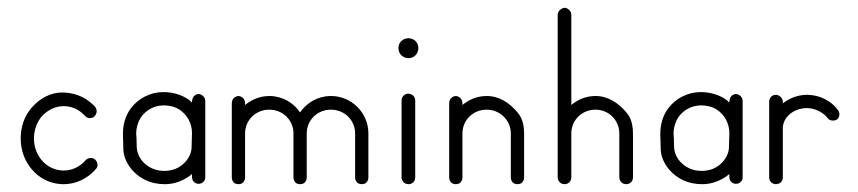

<svg xmlns="http://www.w3.org/2000/svg" viewBox="-20 -472 2199 492"><path d="M139 -235C111 -235 83 -221 62 -197C42 -175 33 -146 33 -117C33 -86 44 -55 68 -31C89 -10 116 0 143 0C173 0 203 -13 225 -38C228 -41 230 -45 230 -50C230 -52 229 -53 229 -55C227 -61 222 -66 216 -67C210 -68 203 -66 199 -61C184 -44 164 -35 143 -35C125 -35 106 -42 91 -57C75 -73 67 -95 67 -117C67 -138 74 -158 87 -174C103 -191 123 -200 143 -200C162 -200 180 -193 195 -178L198 -175C202 -170 209 -168 215 -170C221 -171 225 -176 227 -182C229 -188 227 -195 223 -199C222 -201 220 -202 219 -203C197 -225 168 -235 139 -235Z M398 -236C366 -236 334 -220 315 -194C301 -175 295 -152 295 -129C295 -117 296 -104 296 -92C296 -58 321 -26 352 -11C368 -3 386 0 403 0C428 0 453 -10 472 -26C472 -20 471 -12 476 -7C479 -3 484 -1 489 -1C494 -1 499 -3 503 -8C506 -11 506 -16 506 -21V-214C506 -223 497 -231 489 -231C487 -231 486 -231 484 -230C476 -228 472 -219 472 -211C472 -207 467 -214 466 -215C447 -229 423 -236 399 -236ZM398 -202C413 -202 428 -199 440 -191C460 -178 472 -155 472 -131C472 -120 471 -108 471 -96C471 -71 452 -48 429 -39C420 -36 411 -34 401 -34C397 -34 392 -35 388 -35C363 -39 341 -56 333 -80C330 -89 330 -100 330 -110C330 -123 329 -122 329 -128C329 -137 330 -145 333 -154C340 -178 362 -197 388 -201C391 -201 395 -202 398 -202Z M670 -226C647 -226 625 -217 608 -203V-207C608 -214 605 -220 600 -223C597 -225 594 -226 591 -226C588 -226 585 -225 582 -223C577 -220 574 -214 574 -207V-150V-130V-17C574 -11 577 -5 582 -2C585 -1 588 0 591 0C594 0 597 -1 600 -2C605 -5 608 -11 608 -17V-130C608 -164 635 -191 670 -191C705 -191 732 -164 732 -130V-17C732 -11 735 -5 740 -2C743 -1 746 0 749 0C752 0 755 -1 758 -2C763 -5 766 -11 766 -17V-130C766 -164 793 -191 828 -191C863 -191 890 -164 890 -130V-17C890 -11 893 -5 898 -2C901 -1 904 0 907 0C910 0 913 -1 916 -2C921 -5 924 -11 924 -17V-130C924 -183 881 -226 828 -226C795 -226 766 -209 749 -184C732 -209 703 -226 670 -226Z M1026 -232C1017 -232 1009 -224 1009 -215V-17C1009 -11 1013 -5 1018 -2C1021 -1 1024 0 1027 0C1030 0 1033 -1 1035 -2C1041 -5 1044 -11 1044 -17V-215C1044 -219 1042 -224 1039 -227C1035 -230 1031 -232 1026 -232ZM1052 -349C1052 -363 1041 -374 1027 -374C1012 -374 1001 -363 1001 -349C1001 -334 1012 -323 1027 -323C1041 -323 1052 -334 1052 -349Z M1227 -226C1203 -226 1182 -217 1165 -203V-207C1165 -214 1162 -220 1157 -223C1154 -225 1151 -226 1148 -226C1145 -226 1142 -225 1139 -223C1134 -220 1131 -214 1131 -207V-150V-130V-17C1131 -11 1134 -5 1139 -2C1142 -1 1145 0 1148 0C1151 0 1154 -1 1157 -2C1162 -5 1165 -11 1165 -17V-130C1165 -164 1192 -191 1227 -191C1261 -191 1289 -164 1289 -130V-17C1289 -11 1292 -5 1297 -2C1300 -1 1303 0 1306 0C1309 0 1312 -1 1315 -2C1320 -5 1323 -11 1323 -17V-130C1323 -164 1311 -178 1306 -184C1286 -208 1260 -226 1227 -226Z M1506 -226C1482 -226 1461 -217 1444 -203V-434C1444 -440 1441 -446 1435 -449C1433 -451 1430 -452 1427 -452C1424 -452 1421 -451 1418 -449C1413 -446 1409 -440 1409 -434V-150V-130V-17C1409 -11 1413 -5 1418 -2C1421 -1 1424 0 1427 0C1430 0 1433 -1 1435 -2C1441 -5 1444 -11 1444 -17V-130C1444 -164 1471 -191 1506 -191C1540 -191 1567 -164 1567 -130V-17C1567 -11 1571 -5 1576 -2C1579 -1 1582 0 1585 0C1588 0 1591 -1 1593 -2C1599 -5 1602 -11 1602 -17V-130C1602 -164 1590 -178 1585 -184C1565 -208 1538 -226 1506 -226Z M1775 -236C1743 -236 1711 -220 1692 -194C1678 -175 1672 -152 1672 -129C1672 -117 1673 -104 1673 -92C1673 -58 1698 -26 1729 -11C1745 -3 1763 0 1780 0C1805 0 1830 -10 1849 -26C1849 -20 1848 -12 1853 -7C1856 -3 1861 -1 1866 -1C1871 -1 1876 -3 1880 -8C1883 -11 1883 -16 1883 -21V-214C1883 -223 1874 -231 1866 -231C1864 -231 1863 -231 1861 -230C1853 -228 1849 -219 1849 -211C1849 -207 1844 -214 1843 -215C1824 -229 1800 -236 1776 -236ZM1775 -202C1790 -202 1805 -199 1817 -191C1837 -178 1849 -155 1849 -131C1849 -120 1848 -108 1848 -96C1848 -71 1829 -48 1806 -39C1797 -36 1788 -34 1778 -34C1774 -34 1769 -35 1765 -35C1740 -39 1718 -56 1710 -80C1707 -89 1707 -100 1707 -110C1707 -123 1706 -122 1706 -128C1706 -137 1707 -145 1710 -154C1717 -178 1739 -197 1765 -201C1768 -201 1772 -202 1775 -202Z M1968 -229C1958 -229 1951 -221 1951 -211V-17C1951 -11 1954 -5 1960 -2C1963 -1 1966 0 1968 0C1971 0 1974 -1 1977 -2C1983 -5 1986 -11 1986 -17V-143C1986 -172 2014 -195 2048 -195C2069 -195 2091 -183 2101 -169C2104 -165 2109 -163 2115 -163C2118 -163 2122 -164 2125 -166C2129 -169 2131 -174 2131 -180C2131 -183 2130 -186 2128 -189C2111 -213 2081 -229 2048 -229C2024 -229 2002 -220 1986 -207V-211C1986 -216 1984 -220 1981 -223C1977 -227 1973 -229 1968 -229Z"/></svg>

Font: LetsTrace
Style: basic
Weight: 500
Version: Version 002.000